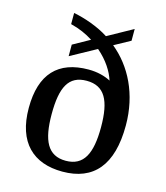

<svg xmlns="http://www.w3.org/2000/svg" viewBox="-114 -850 818 947"><g transform="rotate(15 294.5 -376.0)"><path d="M293 10C452 10 537 -88 537 -291C537 -451 471 -578 374 -657L456 -702V-762L328 -691C276 -725 204 -750 147 -761V-704C192 -693 229 -676 262 -655L176 -607V-548L307 -620C358 -576 388 -528 402 -484C372 -500 333 -510 289 -510C134 -510 52 -425 52 -251C52 -75 144 10 293 10ZM295 -46C203 -46 169 -116 169 -251C169 -388 202 -454 294 -454C386 -454 421 -387 421 -251C421 -116 387 -46 295 -46Z"/></g></svg>

Font: Noto Naskh Arabic UI Medium
Style: Regular
Weight: 500
Designer: Monotype Design Team, David Williams, Mohamad Dakak and Nizar Qandah
Foundry: Monotype Imaging Inc.
Version: Version 2.014